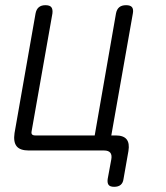

<svg xmlns="http://www.w3.org/2000/svg" viewBox="-20 -580 640 740"><path d="M456 110Q454 125 445 132.5Q436 140 420 140Q404 140 398.5 132.5Q393 125 395 110L409 34Q412 17 405 8.5Q398 0 381 0H91Q57 0 44 -16.5Q31 -33 36 -67L117 -528Q120 -544 129.5 -552Q139 -560 155 -560Q172 -560 178 -552Q184 -544 182 -528L102 -75Q100 -66 103.5 -62Q107 -58 116 -58H345L427 -528Q430 -544 439.5 -552Q449 -560 466 -560Q483 -560 489 -552Q495 -544 492 -528L409 -58H426Q456 -58 468 -43Q480 -28 475 2Z"/></svg>

Font: Maple Mono ExtraLight
Style: Italic
Weight: 275
Italic angle: -10°
Monospace: yes
Designer: subframe7536
Version: Version 7.000